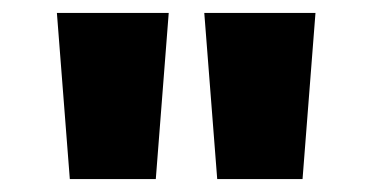

<svg xmlns="http://www.w3.org/2000/svg" viewBox="-20 -886 576 297"><path d="M88 -609 68 -866H241L221 -609ZM316 -609 296 -866H468L448 -609Z"/></svg>

Font: Noto Sans Telugu UI SemiCondensed Black
Style: Regular
Weight: 900
Width: 4
Designer: Jelle Bosma - Monotype Design Team
Foundry: Monotype Imaging Inc.
Version: Version 2.005; ttfautohint (v1.8.4.7-5d5b)